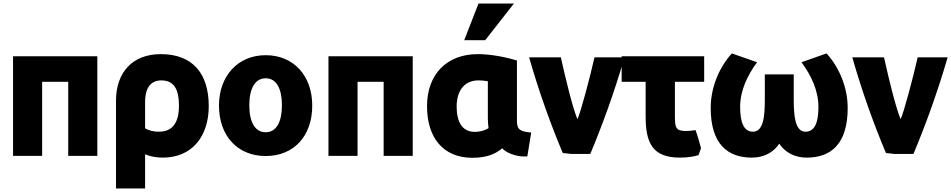

<svg xmlns="http://www.w3.org/2000/svg" viewBox="-20 -863 5395 1089"><path d="M532 -544V21H367V-399H219V21H54V-544Z M903 31C859 31 826 22 803 12V206H638V-292C638 -451 730 -556 892 -556C1071 -556 1164 -448 1164 -261C1164 -89 1069 31 903 31ZM803 -284V-135C825 -122 852 -116 882 -116C960 -116 995 -170 995 -262C995 -357 967 -407 895 -407C840 -407 803 -371 803 -284Z M1751 -264C1751 -93 1648 22 1487 22C1327 22 1222 -93 1222 -264C1222 -433 1330 -550 1487 -550C1646 -550 1751 -433 1751 -264ZM1579 -266C1579 -360 1548 -419 1487 -419C1426 -419 1394 -360 1394 -266C1394 -171 1426 -113 1487 -113C1548 -113 1579 -172 1579 -266Z M2321 -544V21H2156V-399H2008V21H1843V-544Z M2829 -22C2796 5 2750 32 2659 32C2493 32 2402 -83 2402 -261C2402 -439 2512 -556 2690 -556C2768 -556 2857 -537 2912 -520V-176C2912 -125 2934 -117 2993 -111L2971 24C2907 30 2844 -1 2829 -22ZM2747 -191V-402C2739 -404 2715 -407 2693 -407C2616 -407 2570 -351 2570 -258C2570 -171 2602 -115 2673 -115C2707 -115 2735 -126 2751 -136C2749 -152 2747 -171 2747 -191ZM2732 -635H2613L2694 -843H2895Z M3255 -187C3273 -223 3326 -423 3352 -538H3522C3463 -335 3394 -147 3328 10H3217C3205 8 3184 6 3172 5C3107 -149 3039 -335 2981 -538H3161C3187 -421 3226 -258 3255 -187Z M3956 -23 3942 17C3915 25 3881 31 3836 31C3676 31 3642 -59 3642 -204V-399H3506V-544H3974V-399H3808V-197C3808 -151 3814 -130 3837 -124C3858 -118 3883 -119 3925 -125C3938 -90 3947 -56 3956 -23Z M4318 -441H4482V-302C4482 -210 4488 -116 4549 -116C4599 -116 4622 -164 4622 -256C4622 -350 4581 -435 4526 -510L4668 -560C4736 -486 4788 -372 4788 -251C4788 -45 4692 31 4556 31C4486 31 4433 1 4400 -48C4367 1 4314 31 4244 31C4108 31 4011 -45 4011 -251C4011 -372 4063 -486 4131 -560L4274 -510C4219 -435 4178 -350 4178 -256C4178 -164 4201 -116 4251 -116C4312 -116 4318 -210 4318 -302Z M5088 -187C5106 -223 5159 -423 5185 -538H5355C5296 -335 5227 -147 5161 10H5050C5038 8 5017 6 5005 5C4940 -149 4872 -335 4814 -538H4994C5020 -421 5059 -258 5088 -187Z"/></svg>

Font: Repo ExtraBold
Style: Bold
Weight: 700
Designer: Stefan Peev
Foundry: Context Ltd
Version: Version 1.502